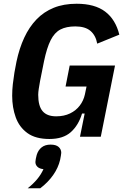

<svg xmlns="http://www.w3.org/2000/svg" viewBox="-20 -730 665 1025"><path d="M407 0 432 -124H418Q399 -61 358 -24.5Q317 12 244 12Q170 12 126.5 -19.5Q83 -51 64 -103.5Q45 -156 45 -219Q45 -250 48.5 -281Q52 -312 57 -342.5Q62 -373 68 -401Q83 -472 109.5 -529Q136 -586 175 -626.5Q214 -667 267 -688.5Q320 -710 389 -710Q486 -710 541.5 -668Q597 -626 617 -545L499 -497Q491 -541 463 -565Q435 -589 382 -589Q334 -589 302.5 -572.5Q271 -556 250.5 -515.5Q230 -475 215 -403L194 -298Q190 -276 187 -256.5Q184 -237 184 -224Q184 -164 207.5 -136.5Q231 -109 280 -109Q322 -109 354 -124.5Q386 -140 406 -166.5Q426 -193 433 -225L442 -268H330L352 -380H594L518 0ZM250 42Q279 42 293 54.5Q307 67 307 86Q307 90 305 101.5Q303 113 301 123Q291 166 263.5 205Q236 244 195 275H128Q157 252 178 227Q199 202 212 173Q191 171 180 160.5Q169 150 169 135Q169 130 171 118.5Q173 107 176 97Q184 71 202.5 56.5Q221 42 250 42Z"/></svg>

Font: IBM Plex Sans Condensed
Style: Bold Italic
Weight: 700
Width: 3
Italic angle: -11.31°
Designer: Mike Abbink, Paul van der Laan, Pieter van Rosmalen
Foundry: Bold Monday
Version: Version 3.201